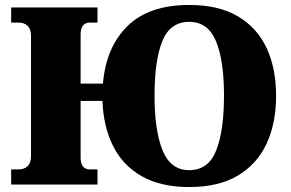

<svg xmlns="http://www.w3.org/2000/svg" viewBox="-20 -744 1173 774"><path d="M743 10Q629 10 552.5 -33Q476 -76 436.5 -154Q397 -232 393 -337H305V-109Q305 -61 343 -61H373V0H25V-61H55Q77 -61 91 -74Q105 -87 105 -114V-600Q105 -627 91 -640Q77 -653 55 -653H25V-714H373V-653H343Q305 -653 305 -605V-407H395Q407 -553 493.5 -638.5Q580 -724 743 -724Q861 -724 938.5 -678.5Q1016 -633 1054.5 -551Q1093 -469 1093 -358Q1093 -247 1054.5 -164.5Q1016 -82 938.5 -36Q861 10 743 10ZM743 -58Q820 -58 851.5 -137.5Q883 -217 883 -358Q883 -501 850.5 -578.5Q818 -656 743 -656Q666 -656 634.5 -578.5Q603 -501 603 -358Q603 -217 635.5 -137.5Q668 -58 743 -58Z"/></svg>

Font: Noto Serif Black
Style: Regular
Weight: 900
Designer: Monotype Design Team
Foundry: Monotype Imaging Inc.
Version: Version 2.014; ttfautohint (v1.8.4.7-5d5b)